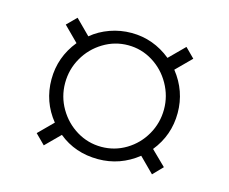

<svg xmlns="http://www.w3.org/2000/svg" viewBox="-65 -579 665 557"><g transform="rotate(15 267.5 -300.5)"><path d="M460 -464 415 -419Q457 -366 457 -300Q457 -233 415 -181L459 -138L431 -109L387 -153Q334 -111 268 -111Q199 -111 149 -152L106 -109L77 -138L120 -181Q78 -233 78 -300Q78 -367 121 -420L77 -464L105 -492L149 -448Q173 -468 204 -479Q235 -490 268 -490Q334 -490 387 -447L432 -492ZM119 -300Q119 -259 139.5 -224Q160 -189 194 -168.5Q228 -148 268 -148Q308 -148 342 -168.5Q376 -189 396 -224Q416 -259 416 -300Q416 -340 396 -375.5Q376 -411 342 -432Q308 -453 268 -453Q228 -453 193.5 -432Q159 -411 139 -376Q119 -341 119 -300Z"/></g></svg>

Font: Myanmar April Display
Style: Regular
Weight: 400
Designer: Khon Soe Zaw Thu
Foundry: Myanmar OS
Version: Version 2.50 April 12, 2019